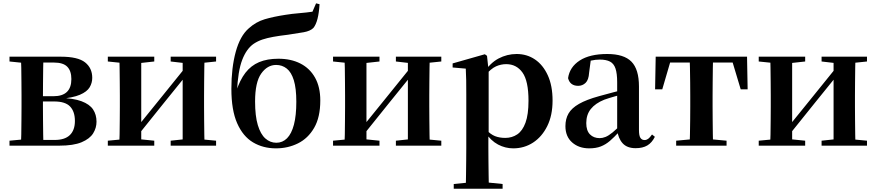

<svg xmlns="http://www.w3.org/2000/svg" viewBox="-20 -877 5278 1156"><path d="M37.2 0V-29.9L147 -40.2L173.9 -34.4H309.4Q370.3 -34.4 400.6 -63.8Q431 -93.3 431 -148.7Q431 -205.2 402 -235.7Q373 -266.1 306.1 -266.1H173.9V-297.7H301.9Q409.7 -297.7 409.7 -401Q409.7 -449.9 385.1 -475.1Q360.5 -500.4 304.9 -500.4H173.9L147 -495.5L37.2 -506.8V-535.7H346.1Q449 -535.7 492.2 -501.5Q535.4 -467.3 535.4 -408.4Q535.4 -377.9 519.7 -351.4Q504 -324.9 461.3 -306.5Q418.6 -288.2 336.8 -281L338.3 -288Q421.9 -285.7 470.7 -267.5Q519.6 -249.2 540.3 -218.1Q561.1 -186.9 561.1 -144.2Q561.1 -106.6 540.7 -73.9Q520.2 -41.2 471.3 -20.6Q422.3 0 336.3 0ZM105.9 0Q107.6 -25.5 108.1 -67.4Q108.6 -109.4 109.1 -154.7Q109.6 -200 109.6 -234.8V-301.2Q109.6 -335.7 109.1 -381Q108.6 -426.4 108.1 -468.7Q107.6 -511 105.9 -535.7H241.5Q240.5 -511 240 -468.2Q239.5 -425.4 239 -376.5Q238.5 -327.7 238.5 -284.5V-234.8Q238.5 -200 239 -154.7Q239.5 -109.4 240 -67.4Q240.5 -25.5 241.5 0Z M629.2 0V-29.9L738 -40.2H806.4L908.8 -29.9V0ZM1007.6 0V-29.9L1104.5 -40.2H1172.3L1281 -29.9V0ZM697.9 0Q699.6 -25.5 700.1 -67.4Q700.6 -109.4 701.1 -154.7Q701.6 -200 701.6 -234.8V-301.2Q701.6 -335.7 701.1 -381Q700.6 -426.4 700.1 -468.7Q699.6 -511 697.9 -535.7H830.4V0ZM801.7 -51.6 753.4 -77.8H778.4L937.6 -274.4L1108 -485.4L1155.7 -460.9H1131.5L967.2 -257.7ZM1079.8 0V-535.7H1211.6Q1210.6 -511 1210.1 -468.7Q1209.6 -426.4 1209.1 -381Q1208.6 -335.7 1208.6 -301.2V-234.8Q1208.6 -200 1209.1 -154.7Q1209.6 -109.4 1210.1 -67.4Q1210.6 -25.5 1211.6 0ZM629.2 -506.8V-535.7H908.8V-506.8L806.7 -495.5H739ZM1007.6 -506.8V-535.7H1281V-506.8L1172.5 -495.5H1104.8Z M1641.7 16.2Q1563.9 16.2 1503.3 -19.9Q1442.8 -56 1408 -134.8Q1373.1 -213.7 1373.1 -342.3Q1373.1 -469.2 1399.4 -565.2Q1425.7 -661.1 1477.7 -706.3Q1520.6 -745.2 1573.4 -761Q1626.3 -776.7 1698.5 -787.7Q1737.1 -794 1781.3 -797.6Q1825.5 -801.3 1861.3 -806.6L1883 -856.9L1903.9 -851.7Q1901 -800.9 1891.8 -764.4Q1882.5 -727.9 1867.1 -709Q1848.7 -690.2 1808.9 -683Q1769 -675.9 1713.9 -667.9Q1662.4 -661.9 1625.3 -655.1Q1588.2 -648.4 1560.3 -639.1Q1532.4 -629.8 1507.8 -613.6Q1464.3 -583.9 1438.4 -516.7Q1412.4 -449.4 1406.7 -322.6L1401.2 -324.6Q1424.1 -395.2 1457.7 -438.8Q1491.3 -482.3 1540.1 -502.9Q1589 -523.4 1656 -523.4Q1732.3 -523.4 1788.9 -494.4Q1845.5 -465.5 1876.9 -409.4Q1908.4 -353.3 1908.4 -272Q1908.4 -170.9 1871.4 -107.2Q1834.4 -43.5 1773.8 -13.7Q1713.3 16.2 1641.7 16.2ZM1643.9 -17.5Q1681.2 -17.5 1708.2 -44.5Q1735.2 -71.6 1749.7 -126.5Q1764.1 -181.4 1764.1 -264.3Q1764.1 -345.1 1749.1 -393.8Q1734.1 -442.4 1706.5 -464.2Q1679 -486 1642.4 -486Q1589.4 -486 1552.6 -433.9Q1515.8 -381.8 1515.8 -266Q1515.8 -178.6 1532.3 -123.8Q1548.8 -68.9 1577.8 -43.2Q1606.8 -17.5 1643.9 -17.5Z M1985.2 0V-29.9L2094 -40.2H2162.4L2264.8 -29.9V0ZM2363.6 0V-29.9L2460.5 -40.2H2528.3L2637 -29.9V0ZM2053.9 0Q2055.6 -25.5 2056.1 -67.4Q2056.6 -109.4 2057.1 -154.7Q2057.6 -200 2057.6 -234.8V-301.2Q2057.6 -335.7 2057.1 -381Q2056.6 -426.4 2056.1 -468.7Q2055.6 -511 2053.9 -535.7H2186.4V0ZM2157.7 -51.6 2109.4 -77.8H2134.4L2293.6 -274.4L2464 -485.4L2511.7 -460.9H2487.5L2323.2 -257.7ZM2435.8 0V-535.7H2567.6Q2566.6 -511 2566.1 -468.7Q2565.6 -426.4 2565.1 -381Q2564.6 -335.7 2564.6 -301.2V-234.8Q2564.6 -200 2565.1 -154.7Q2565.6 -109.4 2566.1 -67.4Q2566.6 -25.5 2567.6 0ZM1985.2 -506.8V-535.7H2264.8V-506.8L2162.7 -495.5H2095ZM2363.6 -506.8V-535.7H2637V-506.8L2528.5 -495.5H2460.8Z M2711.9 259.3V230.8L2821 220.1H2900.4L3006.1 230.8V259.3ZM2784.4 259.3Q2785.4 217.3 2785.9 174.2Q2786.4 131 2786.9 89.9Q2787.4 48.8 2787.4 13.8V-308.7Q2787.4 -358.5 2786.9 -393Q2786.4 -427.5 2784.4 -463.8L2705.2 -470.7V-495.2L2899.2 -550.4L2912.2 -540.9L2920.8 -460.8L2922.1 -455V-75.6L2920.4 -63V13Q2920.4 47.8 2920.9 89.3Q2921.4 130.8 2921.9 174Q2922.4 217.3 2923.4 259.3ZM3070.1 16.2Q3022 16.2 2978.7 -6.7Q2935.4 -29.6 2899.3 -82.3H2887.1L2905.6 -97.8Q2933.5 -67.8 2960.5 -57.3Q2987.6 -46.7 3022.1 -46.7Q3062.7 -46.7 3094.3 -67.9Q3125.8 -89.1 3143.9 -138.2Q3162 -187.4 3162 -270.1Q3162 -389.4 3125.9 -440.1Q3089.8 -490.8 3027.6 -490.8Q2996.3 -490.8 2966.4 -477.5Q2936.5 -464.2 2899 -421.1L2884.1 -437.5H2892.5Q2930.3 -497.6 2981.7 -524.8Q3033.1 -551.9 3090.6 -551.9Q3152.4 -551.9 3200.9 -519.1Q3249.5 -486.2 3278.2 -423.5Q3306.9 -360.9 3306.9 -271.4Q3306.9 -182.3 3275 -117.9Q3243.1 -53.5 3189.7 -18.6Q3136.3 16.2 3070.1 16.2Z M3527.6 16.2Q3465.2 16.2 3424.8 -19.4Q3384.3 -54.9 3384.3 -117.6Q3384.3 -161.2 3403 -193.6Q3421.7 -226.1 3466.1 -251.5Q3510.6 -277 3586.4 -297.9Q3625.8 -309.4 3675.4 -322Q3725 -334.6 3765 -344.4V-318.9Q3725 -308.9 3685 -297.6Q3644.9 -286.4 3618.1 -276.7Q3564.3 -254.9 3537.1 -220.6Q3509.8 -186.4 3509.8 -135.9Q3509.8 -90.4 3532.1 -67.9Q3554.3 -45.3 3591 -45.3Q3607.3 -45.3 3625.7 -52.6Q3644.1 -59.9 3668.4 -79.7Q3692.8 -99.4 3726.3 -135.5L3741.8 -82.4H3706.7Q3677.6 -50.6 3652.2 -28.7Q3626.7 -6.8 3597.4 4.7Q3568 16.2 3527.6 16.2ZM3807.1 15.2Q3755.6 15.2 3728.9 -14.2Q3702.2 -43.6 3695.9 -94V-96.5V-381.4Q3695.9 -434.7 3685.8 -464.5Q3675.7 -494.3 3652.6 -506.3Q3629.5 -518.3 3591 -518.3Q3565.4 -518.3 3538.3 -512.2Q3511.2 -506.1 3474.8 -491.2L3537.1 -516.3L3526.9 -439.2Q3524.3 -395.9 3505.6 -378Q3486.8 -360.2 3461.3 -360.2Q3412.1 -360.2 3400.2 -406.5Q3409.9 -473.5 3470.4 -512.7Q3530.9 -551.9 3636.1 -551.9Q3736.4 -551.9 3781.7 -505.9Q3827.1 -459.8 3827.1 -356.2V-94.8Q3827.1 -60.3 3835.8 -47Q3844.6 -33.8 3860.7 -33.8Q3872.3 -33.8 3882.3 -40.9Q3892.3 -48.1 3905.7 -67.2L3922.9 -53.4Q3905 -17.5 3877.2 -1.1Q3849.4 15.2 3807.1 15.2Z M3924.2 -339.1 3927.8 -535.7H4477.8L4481.4 -339.1H4439.7L4381.1 -534.2L4447 -500.4H3958.6L4024.5 -534.2L3967.4 -339.1ZM4051.1 0V-29.9L4162.7 -40.2H4243.6L4354.5 -29.9V0ZM4132.2 0Q4133.2 -25.5 4134.1 -67.4Q4134.9 -109.4 4135.4 -154.7Q4135.9 -200 4135.9 -234.8V-301.2Q4135.9 -335.7 4135.4 -381Q4134.9 -426.4 4134.1 -468.7Q4133.2 -511 4132.2 -535.7H4273.4Q4272.4 -511 4271.9 -468.7Q4271.4 -426.4 4270.9 -381Q4270.4 -335.7 4270.4 -301.2V-234.8Q4270.4 -200 4270.9 -154.7Q4271.4 -109.4 4271.9 -67.4Q4272.4 -25.5 4273.4 0Z M4548.2 0V-29.9L4657 -40.2H4725.4L4827.8 -29.9V0ZM4926.6 0V-29.9L5023.5 -40.2H5091.3L5200 -29.9V0ZM4616.9 0Q4618.6 -25.5 4619.1 -67.4Q4619.6 -109.4 4620.1 -154.7Q4620.6 -200 4620.6 -234.8V-301.2Q4620.6 -335.7 4620.1 -381Q4619.6 -426.4 4619.1 -468.7Q4618.6 -511 4616.9 -535.7H4749.4V0ZM4720.7 -51.6 4672.4 -77.8H4697.4L4856.6 -274.4L5027 -485.4L5074.7 -460.9H5050.5L4886.2 -257.7ZM4998.8 0V-535.7H5130.6Q5129.6 -511 5129.1 -468.7Q5128.6 -426.4 5128.1 -381Q5127.6 -335.7 5127.6 -301.2V-234.8Q5127.6 -200 5128.1 -154.7Q5128.6 -109.4 5129.1 -67.4Q5129.6 -25.5 5130.6 0ZM4548.2 -506.8V-535.7H4827.8V-506.8L4725.7 -495.5H4658ZM4926.6 -506.8V-535.7H5200V-506.8L5091.5 -495.5H5023.8Z"/></svg>

Font: Noto Serif KR ExtraLight
Style: Regular
Weight: 200
Designer: Ryoko NISHIZUKA 西塚涼子 (kana & ideographs); Frank Grießhammer (Latin, Greek & Cyrillic); Wenlong ZHANG 张文龙 (bopomofo); San
Foundry: Adobe
Version: Version 2.002-H1;hotconv 1.1.0;makeotfexe 2.6.0